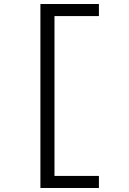

<svg xmlns="http://www.w3.org/2000/svg" viewBox="-20 -720 640 955"><path d="M181 215V-700H472V-640H251V155H472V215Z"/></svg>

Font: Red Hat Mono
Style: Regular
Weight: 400
Designer: Pentagram, MCKL
Foundry: Pentagram, MCKL
Version: Version 1.023